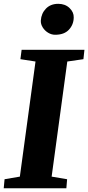

<svg xmlns="http://www.w3.org/2000/svg" viewBox="-30 -1010 473 1030"><path d="M-10 0 -5.5 -48.5 76.5 -62.5 160.5 -680 79.5 -692.5 86 -743H423L417.5 -692.5L331 -680L247 -62.5L330 -48.5L326 0ZM266 -823.5Q246 -823.5 228 -834.5Q210 -845.5 199 -863.2Q188 -881 189 -900Q191.5 -938 216.5 -963.8Q241.5 -989.5 282.5 -989.5Q319.5 -989.5 343 -967Q366.5 -944.5 365.5 -916Q365 -878 339.8 -850.8Q314.5 -823.5 266 -823.5Z"/></svg>

Font: Merriweather 28pt Black
Style: Italic
Weight: 900
Italic angle: -7.8°
Version: Version 2.101